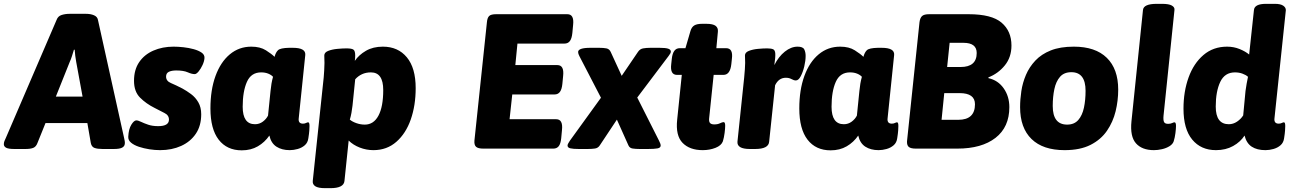

<svg xmlns="http://www.w3.org/2000/svg" viewBox="-53 -774 6720 1000"><path d="M22 2Q-9 2 -21 -4.5Q-33 -11 -33 -23Q-33 -31 -30 -39Q-27 -47 -22 -57L242 -671Q249 -690 268 -696Q287 -702 310 -702H395Q419 -702 436.5 -694.5Q454 -687 457 -671L593 -57Q595 -49 596.5 -40Q598 -31 597 -25Q596 -12 583 -5Q570 2 540 2H481Q455 2 439.5 -3.5Q424 -9 420 -29L402 -133H184L142 -29Q135 -10 120.5 -4Q106 2 80 2ZM310 -451 238 -271H377L344 -451Q341 -467 339 -483Q337 -499 336 -515H332Q327 -499 322 -482.5Q317 -466 310 -451Z M781 8Q754 8 725 3.5Q696 -1 670.5 -9.5Q645 -18 629.5 -31Q614 -44 615 -62Q617 -102 631 -124.5Q645 -147 657 -147Q666 -147 681.5 -139.5Q697 -132 719 -124.5Q741 -117 771 -117Q827 -117 827 -151Q827 -174 803.5 -185.5Q780 -197 752 -212Q708 -234 676.5 -265.5Q645 -297 645 -353Q645 -411 672 -450.5Q699 -490 746 -510.5Q793 -531 851 -531Q874 -531 902 -528Q930 -525 955.5 -518Q981 -511 997 -500Q1013 -489 1012 -472Q1011 -455 1002 -435.5Q993 -416 981.5 -402Q970 -388 961 -388Q946 -388 924.5 -397.5Q903 -407 865 -407Q841 -407 826.5 -400Q812 -393 812 -375Q812 -352 837 -341.5Q862 -331 897 -313Q919 -301 942 -284Q965 -267 980 -241Q995 -215 995 -179Q995 -119 967 -77.5Q939 -36 890.5 -14Q842 8 781 8Z M1206 9Q1129 9 1086 -46.5Q1043 -102 1043 -209Q1043 -306 1069.5 -378.5Q1096 -451 1144 -491Q1192 -531 1256 -531Q1302 -531 1332 -512Q1362 -493 1377 -478Q1383 -501 1395 -512.5Q1407 -524 1452 -525H1472Q1540 -525 1537 -488L1503 -159Q1499 -130 1525 -130Q1534 -130 1541 -133.5Q1548 -137 1552 -137Q1559 -137 1559 -118Q1559 -110 1558 -94.5Q1557 -79 1553 -54Q1550 -31 1534.5 -17.5Q1519 -4 1497.5 2Q1476 8 1456 8Q1415 8 1387 -10Q1359 -28 1350 -68Q1326 -33 1290 -12Q1254 9 1206 9ZM1275 -127Q1298 -127 1316 -140.5Q1334 -154 1343 -172L1356 -300Q1358 -321 1361 -338.5Q1364 -356 1369 -374Q1360 -384 1344 -390.5Q1328 -397 1307 -397Q1255 -397 1233 -347.5Q1211 -298 1211 -218Q1211 -127 1275 -127Z M1641 206Q1604 206 1589 196Q1574 186 1576 168L1633 -371Q1634 -387 1635.5 -406.5Q1637 -426 1637 -446Q1637 -455 1636.5 -464.5Q1636 -474 1636 -485Q1636 -501 1656.5 -509Q1677 -517 1704.5 -519.5Q1732 -522 1751 -522Q1780 -522 1788.5 -515Q1797 -508 1797 -485Q1797 -471 1795 -457Q1816 -488 1853 -509.5Q1890 -531 1941 -531Q2020 -531 2066 -475.5Q2112 -420 2112 -315Q2112 -225 2086.5 -152Q2061 -79 2011.5 -35.5Q1962 8 1892 8Q1855 8 1820.5 -5.5Q1786 -19 1763 -42L1741 169Q1737 206 1668 206ZM1847 -125Q1893 -125 1918 -171.5Q1943 -218 1943 -305Q1943 -397 1879 -397Q1853 -397 1832.5 -387.5Q1812 -378 1797 -361L1783 -224Q1781 -206 1777.5 -186.5Q1774 -167 1769 -151Q1782 -140 1803.5 -132.5Q1825 -125 1847 -125Z M2464 0Q2437 0 2426.5 -9.5Q2416 -19 2418 -42L2483 -658Q2485 -681 2494.5 -690.5Q2504 -700 2531 -700H2902Q2938 -700 2932 -645L2928 -602Q2925 -573 2915 -560Q2905 -547 2887 -547H2642L2631 -435H2850Q2886 -435 2880 -379L2876 -337Q2873 -308 2863 -295Q2853 -282 2835 -282H2615L2601 -153H2844Q2880 -153 2874 -97L2870 -54Q2867 -25 2857 -12.5Q2847 0 2829 0Z M2962 2Q2932 2 2917.5 -1.5Q2903 -5 2903 -16Q2903 -21 2906.5 -27Q2910 -33 2915 -41L3077 -265L2965 -481Q2958 -494 2958 -503Q2958 -525 3022 -525H3068Q3090 -525 3105.5 -522Q3121 -519 3128 -503L3185 -379L3270 -504Q3280 -519 3296.5 -522Q3313 -525 3334 -525H3382Q3413 -525 3427 -520.5Q3441 -516 3441 -505Q3441 -497 3429 -482L3266 -266L3379 -42Q3388 -25 3388 -16Q3388 -4 3371 -1Q3354 2 3322 2H3279Q3257 2 3241.5 -0.5Q3226 -3 3220 -17L3160 -151L3071 -17Q3062 -3 3046 -0.5Q3030 2 3008 2Z M3607 8Q3539 8 3502 -30Q3465 -68 3474 -151L3498 -384H3473Q3436 -384 3443 -440L3446 -468Q3452 -523 3487 -523H3517L3543 -612Q3549 -633 3563 -641.5Q3577 -650 3604 -650H3626Q3660 -650 3674 -639.5Q3688 -629 3686 -609L3678 -523H3729Q3766 -523 3759 -468L3756 -440Q3750 -384 3715 -384H3664L3641 -163Q3638 -142 3644.5 -134Q3651 -126 3667 -126Q3685 -126 3697 -132Q3709 -138 3716 -138Q3724 -138 3724 -119Q3724 -105 3721 -81.5Q3718 -58 3712 -38Q3704 -16 3673.5 -4Q3643 8 3607 8Z M3853 2Q3784 2 3788 -37L3823 -371Q3825 -392 3826.5 -413Q3828 -434 3828 -446Q3828 -460 3827.5 -468Q3827 -476 3827 -485Q3827 -501 3847.5 -509Q3868 -517 3895 -519.5Q3922 -522 3942 -522Q3963 -522 3973.5 -517.5Q3984 -513 3985 -494.5Q3986 -476 3980 -435Q4002 -479 4034.5 -505Q4067 -531 4101 -531Q4129 -531 4136 -516.5Q4143 -502 4143 -483Q4143 -458 4136 -428.5Q4129 -399 4117.5 -377Q4106 -355 4092 -355Q4082 -355 4069.5 -362Q4057 -369 4040 -369Q4003 -369 3984 -330L3953 -36Q3950 2 3880 2Z M4273 9Q4196 9 4153 -46.5Q4110 -102 4110 -209Q4110 -306 4136.5 -378.5Q4163 -451 4211 -491Q4259 -531 4323 -531Q4369 -531 4399 -512Q4429 -493 4444 -478Q4450 -501 4462 -512.5Q4474 -524 4519 -525H4539Q4607 -525 4604 -488L4570 -159Q4566 -130 4592 -130Q4601 -130 4608 -133.5Q4615 -137 4619 -137Q4626 -137 4626 -118Q4626 -110 4625 -94.5Q4624 -79 4620 -54Q4617 -31 4601.5 -17.5Q4586 -4 4564.5 2Q4543 8 4523 8Q4482 8 4454 -10Q4426 -28 4417 -68Q4393 -33 4357 -12Q4321 9 4273 9ZM4342 -127Q4365 -127 4383 -140.5Q4401 -154 4410 -172L4423 -300Q4425 -321 4428 -338.5Q4431 -356 4436 -374Q4427 -384 4411 -390.5Q4395 -397 4374 -397Q4322 -397 4300 -347.5Q4278 -298 4278 -218Q4278 -127 4342 -127Z M4717 0Q4691 0 4680.5 -8.5Q4670 -17 4671 -38L4736 -658Q4739 -681 4749.5 -690.5Q4760 -700 4786 -700H4992Q5112 -700 5163.5 -656Q5215 -612 5215 -537Q5215 -476 5180.5 -433.5Q5146 -391 5095 -371V-367Q5145 -356 5174.5 -314Q5204 -272 5204 -216Q5204 -112 5132 -56Q5060 0 4933 0ZM4880 -425H4950Q5034 -425 5034 -498Q5034 -551 4965 -551H4893ZM4851 -150H4938Q5025 -150 5025 -231Q5025 -289 4945 -289H4865Z M5492 8Q5379 8 5319.5 -50Q5260 -108 5260 -216Q5260 -256 5266.5 -299.5Q5273 -343 5290.5 -384Q5308 -425 5339.5 -458.5Q5371 -492 5420 -511.5Q5469 -531 5540 -531Q5652 -531 5711.5 -473Q5771 -415 5771 -307Q5771 -250 5757.5 -194.5Q5744 -139 5712.5 -93Q5681 -47 5627 -19.5Q5573 8 5492 8ZM5505 -125Q5542 -125 5563 -149Q5584 -173 5592.5 -213Q5601 -253 5601 -301Q5601 -398 5527 -398Q5489 -398 5468 -374Q5447 -350 5438.5 -310Q5430 -270 5430 -222Q5430 -125 5505 -125Z M5957 8Q5895 8 5863.5 -27.5Q5832 -63 5840 -142L5900 -722Q5903 -754 5972 -754H5999Q6035 -754 6050.5 -745Q6066 -736 6064 -722L6007 -171Q6005 -149 6009.5 -139Q6014 -129 6031 -129Q6043 -129 6051.5 -133Q6060 -137 6064 -137Q6072 -137 6072 -118Q6072 -104 6069 -80.5Q6066 -57 6060 -38Q6055 -23 6038 -12.5Q6021 -2 5999 3Q5977 8 5957 8Z M6280 8Q6202 8 6156.5 -47Q6111 -102 6111 -208Q6111 -297 6137.5 -370.5Q6164 -444 6215 -487.5Q6266 -531 6338 -531Q6373 -531 6403.5 -518.5Q6434 -506 6453 -490L6478 -722Q6481 -754 6541 -754H6587Q6617 -754 6631 -744Q6645 -734 6644 -720L6585 -159Q6581 -130 6607 -130Q6616 -130 6623 -133.5Q6630 -137 6634 -137Q6641 -137 6641 -118Q6641 -110 6640 -94.5Q6639 -79 6635 -54Q6632 -31 6616.5 -17.5Q6601 -4 6579.5 2Q6558 8 6538 8Q6494 8 6466.5 -10Q6439 -28 6429 -68Q6408 -35 6369.5 -13.5Q6331 8 6280 8ZM6347 -127Q6370 -127 6390 -140.5Q6410 -154 6422 -173L6434 -300Q6437 -321 6440 -338.5Q6443 -356 6447 -374Q6436 -384 6418 -390.5Q6400 -397 6379 -397Q6326 -397 6302.5 -347.5Q6279 -298 6279 -219Q6279 -127 6347 -127Z"/></svg>

Font: Asap ExtraBold
Style: Italic
Weight: 800
Italic angle: -6°
Designer: Pablo Cosgaya
Foundry: Omnibus-Type
Version: Version 3.001; ttfautohint (v1.8.4.7-5d5b)